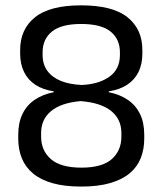

<svg xmlns="http://www.w3.org/2000/svg" viewBox="-20 -671 595 704"><path d="M277.3 13.1Q216.5 13.1 172.8 0.7Q129.2 -11.7 101.2 -34.9Q73.3 -58.2 60.1 -90.5Q46.9 -122.9 46.9 -162.8V-176.5Q46.9 -221.4 62.6 -253.5Q78.2 -285.5 107.5 -305.3Q136.8 -325.1 177 -332.9V-336.1Q137.6 -342 110.1 -359.9Q82.6 -377.8 68.3 -406.8Q53.9 -435.9 53.9 -474.6V-487.8Q53.9 -564.1 108.4 -607.7Q162.8 -651.4 277.3 -651.4Q393 -651.4 447.5 -607.7Q502 -564.1 502 -487.8V-474.6Q502 -435.9 487.7 -406.8Q473.3 -377.8 445.8 -359.9Q418.3 -342 378.8 -336.1V-332.9Q419.5 -324.7 448.6 -304.9Q477.7 -285.1 493.3 -253.3Q508.9 -221.4 508.9 -176.5V-162.8Q508.9 -123.7 496.1 -91.3Q483.3 -59 455.6 -35.7Q427.8 -12.5 383.8 0.3Q339.8 13.1 277.3 13.1ZM278.5 -56.3Q354.5 -56.3 389.8 -87.6Q425.1 -118.9 425.1 -170.3V-183.3Q425.1 -233.8 387.6 -264.1Q350 -294.4 275.7 -300.3Q203.8 -294 167.3 -263.7Q130.7 -233.4 130.7 -183.3V-170.3Q130.7 -118.9 166.6 -87.6Q202.5 -56.3 278.5 -56.3ZM279.7 -359.4Q342.6 -362.2 381.2 -389.8Q419.7 -417.3 419.7 -469.8V-479.3Q419.7 -527.4 385.4 -555.3Q351.1 -583.1 277.3 -583.1Q204.8 -583.1 170.5 -555.3Q136.2 -527.4 136.2 -479.3V-469.8Q136.2 -435 153.8 -411Q171.5 -387 203.5 -374.2Q235.5 -361.4 279.7 -359.4Z"/></svg>

Font: Anek Bangla Medium
Style: Regular
Weight: 500
Designer: Sulekha Rajkumar (Bangla), Yesha Goshar (Latin)
Foundry: Ek Type
Version: Version 1.003